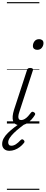

<svg xmlns="http://www.w3.org/2000/svg" viewBox="-64 -1145 423 1780"><path d="M124 16Q97 16 80.5 6Q64 -4 57.5 -23Q51 -42 53.5 -68.5Q56 -95 66 -127L186 -494Q190 -506 196 -510.5Q202 -515 217 -515Q231 -515 238 -509Q245 -503 241 -493L116 -110Q107 -84 106 -66.5Q105 -49 111.5 -40.5Q118 -32 132 -32Q149 -32 165.5 -42Q182 -52 196.5 -68Q211 -84 222 -99Q227 -106 234 -108.5Q241 -111 251 -104Q261 -98 262 -91Q263 -84 258 -77Q247 -58 227 -36Q207 -14 181 1Q155 16 124 16ZM281 -683Q264 -683 252.5 -692Q241 -701 241 -719Q241 -743 256 -762.5Q271 -782 299 -782Q316 -782 327.5 -773Q339 -764 339 -745Q339 -722 324 -702.5Q309 -683 281 -683ZM23 253Q-8 253 -26 236Q-44 219 -44 191Q-44 163 -30 137.5Q-16 112 9.5 87Q35 62 67.5 37Q100 12 137 -14L182 -12V-8Q150 16 119.5 40Q89 64 65 87.5Q41 111 26.5 133Q12 155 12 175Q12 189 19 197.5Q26 206 41 206Q62 206 83 192.5Q104 179 128 153Q133 148 140.5 146.5Q148 145 156 154Q162 160 163 166.5Q164 173 158 180Q142 201 119.5 218Q97 235 72.5 244Q48 253 23 253ZM0 605H301V615H0ZM0 -20H301V0H0ZM0 -505H301V-500H0ZM0 -1125H301V-1115H0Z"/></svg>

Font: Playwrite CU Guides
Style: Regular
Weight: 400
Designer: Veronika Burian, José Scaglione
Foundry: TypeTogether
Version: Version 1.003